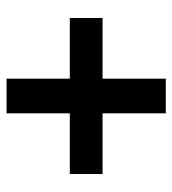

<svg xmlns="http://www.w3.org/2000/svg" viewBox="10 -643 526 586"><g transform="rotate(90 273.0 -350.0)"><path d="M243 -400 220 -377V-593H326V-377L303 -400H511V-300H303L326 -323V-107H220V-323L243 -300H35V-400Z"/></g></svg>

Font: Bitter Thin
Style: Bold
Weight: 700
Version: Version 3.021